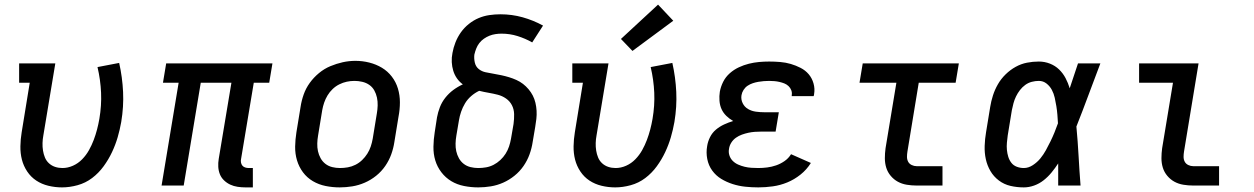

<svg xmlns="http://www.w3.org/2000/svg" viewBox="-20 -805 5440 833"><path d="M249 8Q219 8 190 1Q161 -6 137.5 -21.5Q114 -37 98 -61Q82 -85 75 -112.5Q68 -140 68.5 -170.5Q69 -201 74 -231L109 -446H63V-530H220L168 -217Q165 -201 164.5 -184.5Q164 -168 166.5 -152Q169 -136 175 -121.5Q181 -107 192.5 -96.5Q204 -86 219 -81Q234 -76 251 -76Q274 -76 296.5 -86Q319 -96 336.5 -114Q354 -132 366 -153.5Q378 -175 386.5 -197.5Q395 -220 401 -243Q407 -266 411 -289Q421 -347 418.5 -403Q416 -459 403 -514L497 -532Q511 -470 514 -406Q517 -342 506 -276Q500 -242 490.5 -209.5Q481 -177 466 -145Q451 -113 429.5 -83.5Q408 -54 379.5 -32.5Q351 -11 316.5 -1.5Q282 8 249 8Z M1045 8Q1028 8 1011 5.5Q994 3 979 -4Q964 -11 952 -22.5Q940 -34 934 -49Q928 -64 927 -81Q926 -98 929 -116L984 -446H851L777 0H681L755 -446H687L701 -530H1162L1148 -446H1081L1026 -116Q1024 -108 1025.5 -100Q1027 -92 1031.5 -86.5Q1036 -81 1043.5 -78.5Q1051 -76 1059 -76H1077V8Z M1454 8Q1423 8 1393 2Q1363 -4 1337.5 -19Q1312 -34 1294.5 -57.5Q1277 -81 1268.5 -109.5Q1260 -138 1260.5 -169Q1261 -200 1266 -231L1284 -341Q1288 -368 1297.5 -395Q1307 -422 1324 -445.5Q1341 -469 1364 -488Q1387 -507 1413.5 -518Q1440 -529 1467 -535Q1494 -541 1522 -541Q1553 -541 1582.5 -533.5Q1612 -526 1637 -511Q1662 -496 1680 -472.5Q1698 -449 1706.5 -420.5Q1715 -392 1715 -361Q1715 -330 1709 -299L1691 -189Q1687 -162 1677.5 -135.5Q1668 -109 1651.5 -85Q1635 -61 1612 -42.5Q1589 -24 1562.5 -12.5Q1536 -1 1508.5 3.5Q1481 8 1454 8ZM1455 -76Q1472 -76 1489 -79Q1506 -82 1522 -90Q1538 -98 1551 -110.5Q1564 -123 1573.5 -138Q1583 -153 1588.5 -169.5Q1594 -186 1597 -203L1615 -313Q1618 -330 1618.5 -347.5Q1619 -365 1615.5 -381.5Q1612 -398 1604 -412.5Q1596 -427 1582.5 -436.5Q1569 -446 1552 -450Q1535 -454 1518 -454Q1501 -454 1484.5 -450.5Q1468 -447 1452 -439Q1436 -431 1423 -418.5Q1410 -406 1401 -391Q1392 -376 1386.5 -360Q1381 -344 1378 -327L1360 -217Q1357 -200 1356.5 -182.5Q1356 -165 1359.5 -149Q1363 -133 1371 -118.5Q1379 -104 1392 -94Q1405 -84 1421.5 -80Q1438 -76 1455 -76Q1455 -76 1455 -76Q1455 -76 1455 -76Z M2055 8Q2024 8 1993.5 2Q1963 -4 1938 -19Q1913 -34 1895 -57.5Q1877 -81 1868.5 -109Q1860 -137 1860.5 -168.5Q1861 -200 1866 -231L1876 -296Q1880 -318 1888.5 -340Q1897 -362 1912 -381Q1927 -400 1946.5 -414.5Q1966 -429 1988 -439Q1973 -450 1962.5 -465Q1952 -480 1946.5 -498Q1941 -516 1940 -535.5Q1939 -555 1943 -575Q1947 -598 1956 -621Q1965 -644 1979.5 -664.5Q1994 -685 2014 -701Q2034 -717 2056.5 -726.5Q2079 -736 2103 -739.5Q2127 -743 2151 -743Q2201 -743 2247.5 -730Q2294 -717 2336 -694L2289 -621Q2259 -638 2225.5 -648.5Q2192 -659 2156 -659Q2143 -659 2129.5 -657Q2116 -655 2103.5 -650Q2091 -645 2079.5 -637Q2068 -629 2059.5 -618Q2051 -607 2046 -594Q2041 -581 2038 -568Q2036 -551 2040 -533.5Q2044 -516 2057 -505.5Q2070 -495 2087 -491.5Q2104 -488 2121.5 -485Q2139 -482 2155.5 -478.5Q2172 -475 2188.5 -470Q2205 -465 2220.5 -458Q2236 -451 2249 -441Q2262 -431 2273 -418Q2284 -405 2291.5 -390.5Q2299 -376 2303 -359Q2307 -342 2308 -324.5Q2309 -307 2307 -289Q2305 -271 2302 -254L2291 -189Q2287 -162 2277.5 -135.5Q2268 -109 2251.5 -85Q2235 -61 2212 -42.5Q2189 -24 2163 -12.5Q2137 -1 2109.5 3.5Q2082 8 2055 8ZM2055 -76Q2072 -76 2089 -79Q2106 -82 2121.5 -90Q2137 -98 2150.5 -110.5Q2164 -123 2173.5 -138Q2183 -153 2188.5 -169.5Q2194 -186 2197 -203L2208 -267Q2211 -289 2210.5 -310Q2210 -331 2201 -348.5Q2192 -366 2175.5 -377.5Q2159 -389 2139.5 -394Q2120 -399 2099.5 -402.5Q2079 -406 2059 -411Q2040 -402 2024 -388Q2008 -374 1997.5 -356.5Q1987 -339 1980.5 -320Q1974 -301 1971 -282L1960 -217Q1957 -200 1956.5 -182.5Q1956 -165 1959.5 -149Q1963 -133 1971 -118.5Q1979 -104 1992 -94Q2005 -84 2021.5 -80Q2038 -76 2055 -76Z M2649 8Q2619 8 2590 1Q2561 -6 2537.5 -21.5Q2514 -37 2498 -61Q2482 -85 2475 -112.5Q2468 -140 2468.5 -170.5Q2469 -201 2474 -231L2509 -446H2463V-530H2620L2568 -217Q2565 -201 2564.5 -184.5Q2564 -168 2566.5 -152Q2569 -136 2575 -121.5Q2581 -107 2592.5 -96.5Q2604 -86 2619 -81Q2634 -76 2651 -76Q2674 -76 2696.5 -86Q2719 -96 2736.5 -114Q2754 -132 2766 -153.5Q2778 -175 2786.5 -197.5Q2795 -220 2801 -243Q2807 -266 2811 -289Q2821 -347 2818.5 -403Q2816 -459 2803 -514L2897 -532Q2911 -470 2914 -406Q2917 -342 2906 -276Q2900 -242 2890.5 -209.5Q2881 -177 2866 -145Q2851 -113 2829.5 -83.5Q2808 -54 2779.5 -32.5Q2751 -11 2716.5 -1.5Q2682 8 2649 8ZM2724 -584 2674 -636 2835 -785 2901 -715Z M3270 8Q3241 8 3213 5Q3185 2 3158.5 -6.5Q3132 -15 3109 -29Q3086 -43 3070 -65Q3054 -87 3048.5 -115Q3043 -143 3048 -171Q3051 -191 3060.5 -210Q3070 -229 3086 -242.5Q3102 -256 3121.5 -265Q3141 -274 3161 -280Q3145 -289 3131.5 -302Q3118 -315 3110.5 -331.5Q3103 -348 3101.5 -368Q3100 -388 3103 -407Q3107 -429 3117.5 -450Q3128 -471 3146 -487Q3164 -503 3185.5 -513Q3207 -523 3229 -528.5Q3251 -534 3273 -536Q3295 -538 3317 -538Q3341 -538 3365 -536Q3389 -534 3411 -527.5Q3433 -521 3453.5 -510.5Q3474 -500 3488.5 -483Q3503 -466 3509.5 -443Q3516 -420 3512 -397Q3512 -395 3511.5 -393Q3511 -391 3510 -388H3415Q3415 -389 3415 -390Q3415 -391 3415 -392Q3417 -403 3413 -413.5Q3409 -424 3401 -431.5Q3393 -439 3383 -443Q3373 -447 3362 -449.5Q3351 -452 3340 -453Q3329 -454 3317 -454Q3305 -454 3293.5 -453Q3282 -452 3270 -450Q3258 -448 3246 -444Q3234 -440 3223.5 -433Q3213 -426 3206 -415Q3199 -404 3197 -392Q3194 -374 3202 -357.5Q3210 -341 3225.5 -332Q3241 -323 3259.5 -320.5Q3278 -318 3296 -318H3359L3345 -234H3282Q3268 -234 3254.5 -233Q3241 -232 3227 -229Q3213 -226 3199 -221Q3185 -216 3173 -207.5Q3161 -199 3153 -186.5Q3145 -174 3143 -160Q3140 -145 3144.5 -131Q3149 -117 3159 -107Q3169 -97 3182.5 -91Q3196 -85 3210.5 -81.5Q3225 -78 3240 -77Q3255 -76 3270 -76Q3289 -76 3308.5 -78.5Q3328 -81 3347 -87.5Q3366 -94 3383.5 -106Q3401 -118 3412 -136L3498 -98Q3480 -69 3453 -47.5Q3426 -26 3395.5 -13.5Q3365 -1 3333 3.5Q3301 8 3270 8Z M3957 0Q3935 0 3914 -3.5Q3893 -7 3875.5 -16.5Q3858 -26 3844.5 -42Q3831 -58 3825 -77.5Q3819 -97 3819 -118.5Q3819 -140 3822 -162L3869 -446H3709L3723 -530H4140L4126 -446H3966L3917 -148Q3915 -136 3915 -124.5Q3915 -113 3920 -103.5Q3925 -94 3935.5 -89Q3946 -84 3957 -84H4069V0Z M4422 8Q4392 8 4364 1.5Q4336 -5 4313.5 -22Q4291 -39 4277 -63Q4263 -87 4257 -114.5Q4251 -142 4252 -172Q4253 -202 4258 -231L4276 -341Q4280 -366 4288 -391Q4296 -416 4309.5 -439.5Q4323 -463 4343 -482.5Q4363 -502 4386.5 -515Q4410 -528 4435.5 -533Q4461 -538 4487 -538Q4512 -538 4535 -529Q4558 -520 4575 -503.5Q4592 -487 4603 -466Q4614 -445 4621 -422Q4630 -449 4639 -476Q4648 -503 4657 -530H4754Q4728 -462 4702.5 -393Q4677 -324 4650 -256Q4656 -192 4659.5 -128Q4663 -64 4668 0H4571Q4571 -24 4571 -48Q4571 -72 4571 -96Q4558 -76 4542.5 -57Q4527 -38 4508 -23Q4489 -8 4466.5 0Q4444 8 4422 8ZM4422 -76Q4442 -76 4461 -88.5Q4480 -101 4493.5 -117.5Q4507 -134 4517.5 -153Q4528 -172 4537.5 -191.5Q4547 -211 4555 -230.5Q4563 -250 4570 -270Q4569 -289 4567.5 -307.5Q4566 -326 4563 -344.5Q4560 -363 4556 -381Q4552 -399 4543.5 -415Q4535 -431 4520.5 -442.5Q4506 -454 4487 -454Q4472 -454 4456.5 -450Q4441 -446 4428 -436.5Q4415 -427 4405 -414Q4395 -401 4388 -386.5Q4381 -372 4377 -357Q4373 -342 4370 -327L4352 -217Q4350 -202 4348.5 -186Q4347 -170 4348.5 -154.5Q4350 -139 4354.5 -124.5Q4359 -110 4368 -98.5Q4377 -87 4391.5 -81.5Q4406 -76 4422 -76Z M5157 0Q5135 0 5114 -3.5Q5093 -7 5075.5 -16.5Q5058 -26 5044.5 -42Q5031 -58 5025 -77.5Q5019 -97 5019 -118.5Q5019 -140 5022 -162L5069 -446H4922V-530H5180L5117 -148Q5115 -136 5115 -124.5Q5115 -113 5120 -103.5Q5125 -94 5135.5 -89Q5146 -84 5157 -84H5269V0Z"/></svg>

Font: Iosevka Slab Medium Extended
Style: Italic
Weight: 500
Width: 7
Italic angle: -9°
Monospace: yes
Designer: Belleve Invis
Foundry: Belleve Invis
Version: Version 11.1.0; ttfautohint (v1.8.3)